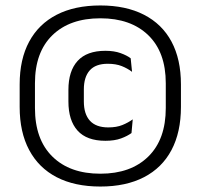

<svg xmlns="http://www.w3.org/2000/svg" viewBox="-20 -671 734 703"><path d="M347.5 12Q253.5 12 187.5 -22.2Q121.5 -56.5 86.8 -121.8Q52 -187 52 -279.5V-362Q52 -454 86.8 -518.5Q121.5 -583 187.5 -617Q253.5 -651 347.5 -651Q441 -651 507.2 -617Q573.5 -583 608 -518.5Q642.5 -454 642.5 -362V-279.5Q642.5 -187 608 -121.8Q573.5 -56.5 507.2 -22.2Q441 12 347.5 12ZM366 -155.5Q297.5 -155.5 264 -192.8Q230.5 -230 230.5 -299.5V-342Q230.5 -411 264.2 -448Q298 -485 366 -485Q398 -485 421.5 -476.5Q445 -468 458.5 -457.5L463.5 -408Q447 -420.5 425.8 -429Q404.5 -437.5 374.5 -437.5Q330 -437.5 308.5 -413.2Q287 -389 287 -343.5V-299.5Q287 -253.5 309.2 -229Q331.5 -204.5 376.5 -204.5Q406.5 -204.5 428 -213.2Q449.5 -222 466 -234L461.5 -184Q447 -173 423.2 -164.2Q399.5 -155.5 366 -155.5ZM347.5 -35Q459 -35 523 -97.8Q587 -160.5 587 -275.5V-366Q587 -480 523 -542Q459 -604 347.5 -604Q235.5 -604 171.8 -542Q108 -480 108 -366V-275.5Q108 -160.5 171.8 -97.8Q235.5 -35 347.5 -35Z"/></svg>

Font: Anek Gurmukhi Medium
Style: Regular
Weight: 400
Version: Version 1.003